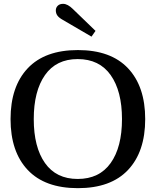

<svg xmlns="http://www.w3.org/2000/svg" viewBox="-20 -971 812 1001"><path d="M308 -867Q288 -878 279.5 -889.5Q271 -901 271 -917Q271 -931 281 -941Q291 -951 309 -951Q333 -951 361 -923L478 -810L457 -780ZM35 -350Q35 -520 124.5 -615Q214 -710 386 -710Q558 -710 647.5 -615Q737 -520 737 -350Q737 -180 647.5 -85Q558 10 386 10Q214 10 124.5 -85Q35 -180 35 -350ZM616 -350Q616 -496 557 -579.5Q498 -663 385 -663Q273 -663 214.5 -579.5Q156 -496 156 -350Q156 -204 214.5 -121Q273 -38 385 -38Q498 -38 557 -121Q616 -204 616 -350Z"/></svg>

Font: Taviraj Medium
Style: Regular
Weight: 500
Designer: Katatrad Team
Foundry: CadsonDemak
Version: Version 1.030